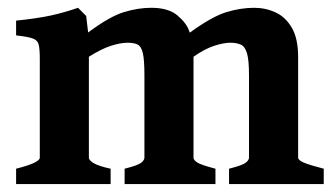

<svg xmlns="http://www.w3.org/2000/svg" viewBox="-20 -463 843 483"><path d="M556.2 0V-38.6Q589.4 -46.9 597.9 -53.5Q606.4 -60.1 606.4 -66.4V-273.9Q606.4 -312 601.3 -329.1Q596.2 -346.2 585.7 -350.8Q575.2 -355.5 559.1 -355.5Q542.5 -355.5 518.6 -347.7Q494.6 -339.8 466.8 -320.3V-66.4Q466.8 -60.1 476.6 -54Q486.3 -47.9 522 -38.6V0H293.5V-38.6Q326.7 -46.9 335 -53.5Q343.3 -60.1 343.3 -66.4V-273.9Q343.3 -312 339.4 -329.1Q335.4 -346.2 326.4 -350.8Q317.4 -355.5 300.8 -355.5Q283.7 -355.5 259.5 -347.9Q235.4 -340.3 203.6 -320.3V-66.4Q203.6 -59.6 216.3 -52.2Q229 -44.9 258.3 -38.6V0H20.5V-38.6Q80.1 -53.7 80.1 -66.4V-314.5Q80.1 -339.4 77.4 -350.6Q74.7 -361.8 62.5 -366.2Q50.3 -370.6 20.5 -374V-411.1Q72.8 -416.5 106.9 -423.8Q141.1 -431.2 176.3 -443.4L196.8 -422.9L201.7 -381.3Q256.3 -421.9 292 -432.6Q327.6 -443.4 360.4 -443.4Q403.8 -443.4 426.5 -424.1Q449.2 -404.8 455.6 -385.7L457.5 -380.9Q513.2 -421.4 549.3 -432.4Q585.4 -443.4 619.1 -443.4Q648.4 -443.4 673.6 -431.6Q698.7 -419.9 714.4 -392.8Q730 -365.7 730 -319.3V-66.4Q730 -60.1 744.1 -54Q758.3 -47.9 794.4 -38.6V0Z"/></svg>

Font: Namdhinggo ExtraBold
Style: Regular
Weight: 800
Designer: Victor Gaultney
Foundry: SIL International
Version: Version 3.001